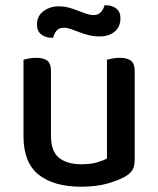

<svg xmlns="http://www.w3.org/2000/svg" viewBox="-20 -693 600 727"><path d="M69 -467Q76 -469 89 -471.5Q102 -474 117 -474Q146 -474 159.5 -463Q173 -452 173 -425V-178Q173 -120 203.5 -95.5Q234 -71 288 -71Q323 -71 347 -78Q371 -85 385 -93V-467Q393 -469 405.5 -471.5Q418 -474 433 -474Q462 -474 476 -463Q490 -452 490 -425V-88Q490 -66 483 -52Q476 -38 455 -25Q429 -10 386.5 2Q344 14 287 14Q184 14 126.5 -31.5Q69 -77 69 -176ZM334 -636Q353 -636 362.5 -647.5Q372 -659 376 -673H382Q404 -673 420 -661Q436 -649 436 -624Q436 -591 414 -573Q392 -555 357 -555Q335 -555 315.5 -560Q296 -565 279.5 -571.5Q263 -578 248.5 -583Q234 -588 222 -588Q203 -588 194 -576.5Q185 -565 181 -550H175Q153 -550 136.5 -562.5Q120 -575 120 -600Q120 -633 145 -651Q170 -669 202 -669Q223 -669 241 -664Q259 -659 275.5 -652.5Q292 -646 306.5 -641Q321 -636 334 -636Z"/></svg>

Font: Baloo 2 Latin Medium
Style: Regular
Weight: 500
Designer: Sarang Kulkarni and Ek Type
Foundry: Ek Type
Version: Version 1.001